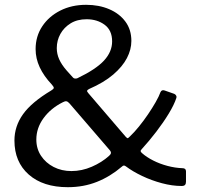

<svg xmlns="http://www.w3.org/2000/svg" viewBox="-20 -773 818 798"><path d="M338 -753Q391 -753 433.5 -735Q476 -717 501 -683.5Q526 -650 526 -603Q526 -567 507.5 -531.5Q489 -496 450.5 -463Q412 -430 350 -403Q343 -399 342 -396Q341 -393 347 -386L503 -204Q509 -198 511 -198.5Q513 -199 520 -206Q538 -223 557.5 -247Q577 -271 595 -297.5Q613 -324 627 -348.5Q641 -373 647 -390Q652 -401 664 -397L704 -383Q709 -381 712 -376Q715 -371 713 -366Q704 -338 681.5 -301Q659 -264 629.5 -225.5Q600 -187 569 -153Q564 -148 564.5 -144.5Q565 -141 571 -136Q589 -120 616.5 -106Q644 -92 676 -83.5Q708 -75 738 -74Q753 -74 753 -61V-18Q753 -9 749 -4.5Q745 0 735 0Q696 0 653 -11.5Q610 -23 571 -41.5Q532 -60 504 -81Q499 -85 495 -85Q491 -85 486 -80Q438 -39 382.5 -17Q327 5 262 5Q159 5 99.5 -47.5Q40 -100 40 -189Q40 -248 75.5 -298Q111 -348 193 -397Q203 -403 203.5 -407.5Q204 -412 195 -422Q162 -457 145 -493.5Q128 -530 128 -569Q128 -622 155.5 -663.5Q183 -705 230.5 -729Q278 -753 338 -753ZM340 -693Q301 -693 273.5 -676Q246 -659 231 -632Q216 -605 216 -573Q216 -549 226 -526.5Q236 -504 257 -480L284 -450Q287 -447 292 -446.5Q297 -446 302 -448Q379 -485 412.5 -521.5Q446 -558 446 -601Q446 -647 415 -670Q384 -693 340 -693ZM269 -343Q262 -351 256 -352Q250 -353 241 -348Q191 -323 161 -282Q131 -241 131 -193Q131 -155 150.5 -125.5Q170 -96 203 -79Q236 -62 277 -62Q320 -62 361.5 -80Q403 -98 433 -125Q440 -131 441 -136.5Q442 -142 436 -149L269 -343Z"/></svg>

Font: Libre Franklin
Style: Regular
Weight: 400
Designer: Pablo Impallari, Rodrigo Fuenzalida, Nhung Nguyen
Foundry: Impallari Type
Version: Version 3.000